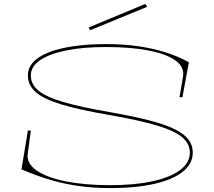

<svg xmlns="http://www.w3.org/2000/svg" viewBox="-20 -949 1098 984"><path d="M544 15Q464 15 389 5Q314 -5 240.5 -26.5Q167 -48 90 -81L123 -280H138L122 -159Q116 -111 168 -75Q220 -39 317.5 -19.5Q415 0 544 0Q670 0 761.5 -20Q853 -40 903 -77.5Q953 -115 953 -167Q953 -212 914.5 -245Q876 -278 787 -305Q698 -332 544 -359Q386 -386 294 -414Q202 -442 162.5 -477.5Q123 -513 123 -562Q123 -600 150 -630Q177 -660 229 -680.5Q281 -701 355.5 -712Q430 -723 524 -723Q610 -723 685 -712.5Q760 -702 826 -681.5Q892 -661 948 -630L915 -451H900L918 -557Q926 -605 880 -638.5Q834 -672 742.5 -690Q651 -708 524 -708Q406 -708 319.5 -690.5Q233 -673 185.5 -640.5Q138 -608 138 -562Q138 -518 176 -485.5Q214 -453 303.5 -426.5Q393 -400 545 -374Q664 -353 745 -332Q826 -311 875 -287Q924 -263 946 -233.5Q968 -204 968 -167Q968 -133 949.5 -104.5Q931 -76 895.5 -54Q860 -32 808.5 -16.5Q757 -1 690.5 7Q624 15 544 15ZM442 -794 434 -808 725 -929 734 -914Z"/></svg>

Font: Kalnia Expanded Thin
Style: Regular
Weight: 250
Width: 7
Designer: Frida Medrano
Foundry: Frida Medrano
Version: Version 1.105